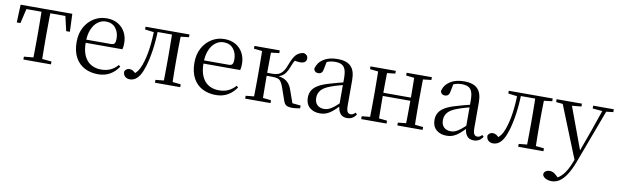

<svg xmlns="http://www.w3.org/2000/svg" viewBox="-48 -1056 5944 1851"><g transform="rotate(10 2923.5 -130.0)"><path d="M33 -341 40 -516H546L553 -341H517L477 -513L519 -484H67L109 -513L69 -341ZM158 0V-28L273 -39H313L428 -28V0ZM249 0Q250 -24 250.5 -65Q251 -106 251.5 -150Q252 -194 252 -229V-288Q252 -322 251.5 -366Q251 -410 250.5 -451Q250 -492 249 -516H337Q336 -492 335.5 -451Q335 -410 334.5 -366Q334 -322 334 -288V-229Q334 -194 334.5 -150Q335 -106 335.5 -65Q336 -24 337 0Z M889 15Q816 15 758 -15Q700 -45 667 -106Q634 -167 634 -257Q634 -341 668.5 -402.5Q703 -464 759 -497.5Q815 -531 881 -531Q946 -531 992.5 -503.5Q1039 -476 1063.5 -429Q1088 -382 1088 -323Q1088 -287 1081 -263H673V-294H963Q990 -294 999 -308Q1008 -322 1008 -352Q1008 -416 974 -457.5Q940 -499 879 -499Q835 -499 799 -471.5Q763 -444 742 -392.5Q721 -341 721 -269Q721 -188 745.5 -136Q770 -84 813 -59.5Q856 -35 911 -35Q964 -35 1003.5 -53.5Q1043 -72 1074 -108L1090 -94Q1057 -44 1007 -14.5Q957 15 889 15Z M1201 10Q1172 10 1153.5 -7Q1135 -24 1135 -55Q1142 -71 1154 -79Q1166 -87 1184 -87Q1202 -87 1218 -77Q1234 -67 1253 -46V-36H1224V-46Q1250 -63 1266.5 -86Q1283 -109 1298 -149Q1324 -221 1337 -313.5Q1350 -406 1351 -516H1387Q1385 -404 1371 -308Q1357 -212 1334 -139Q1317 -84 1296.5 -51.5Q1276 -19 1252 -4.5Q1228 10 1201 10ZM1263 -489V-516H1366V-477H1359ZM1368 -486V-516H1559V-486ZM1446 0V-28L1555 -39H1587L1693 -28V0ZM1526 0Q1527 -24 1527.5 -65Q1528 -106 1528.5 -150Q1529 -194 1529 -229V-288Q1529 -322 1528.5 -366Q1528 -410 1527.5 -451Q1527 -492 1526 -516H1614Q1613 -492 1612 -451Q1611 -410 1610.5 -366Q1610 -322 1610 -288V-229Q1610 -194 1610.5 -150Q1611 -106 1612 -65Q1613 -24 1614 0ZM1569 -477V-516H1693V-489L1587 -477Z M2042 15Q1969 15 1911 -15Q1853 -45 1820 -106Q1787 -167 1787 -257Q1787 -341 1821.5 -402.5Q1856 -464 1912 -497.5Q1968 -531 2034 -531Q2099 -531 2145.5 -503.5Q2192 -476 2216.5 -429Q2241 -382 2241 -323Q2241 -287 2234 -263H1826V-294H2116Q2143 -294 2152 -308Q2161 -322 2161 -352Q2161 -416 2127 -457.5Q2093 -499 2032 -499Q1988 -499 1952 -471.5Q1916 -444 1895 -392.5Q1874 -341 1874 -269Q1874 -188 1898.5 -136Q1923 -84 1966 -59.5Q2009 -35 2064 -35Q2117 -35 2156.5 -53.5Q2196 -72 2227 -108L2243 -94Q2210 -44 2160 -14.5Q2110 15 2042 15Z M2329 0V-28L2439 -39H2471L2577 -28V0ZM2329 -489V-516H2577V-489L2471 -477H2439ZM2409 0Q2410 -24 2410.5 -65Q2411 -106 2411.5 -150Q2412 -194 2412 -229V-288Q2412 -322 2411.5 -366Q2411 -410 2410.5 -451Q2410 -492 2409 -516H2498Q2497 -492 2496.5 -450.5Q2496 -409 2495.5 -362.5Q2495 -316 2495 -278V-258Q2495 -209 2495.5 -158.5Q2496 -108 2496.5 -66Q2497 -24 2498 0ZM2703 -47 2659 -173Q2647 -206 2634 -223.5Q2621 -241 2601 -247Q2581 -253 2549 -253H2453V-282H2548Q2578 -282 2601.5 -290.5Q2625 -299 2645 -323Q2665 -347 2682 -394Q2708 -465 2735.5 -495Q2763 -525 2810 -531Q2851 -520 2851 -484Q2851 -462 2835.5 -449.5Q2820 -437 2792 -437Q2769 -437 2753 -440Q2737 -443 2720 -448L2767 -479Q2748 -459 2735 -439.5Q2722 -420 2709 -383Q2694 -341 2676 -316.5Q2658 -292 2635 -279.5Q2612 -267 2583 -262L2584 -272Q2629 -268 2659 -255.5Q2689 -243 2709.5 -218.5Q2730 -194 2744 -152L2793 -13L2736 -40L2867 -27V0Q2851 3 2831.5 6Q2812 9 2796 9Q2750 9 2731.5 -3Q2713 -15 2703 -47Z M3060 15Q3000 15 2961 -19Q2922 -53 2922 -115Q2922 -154 2939 -184.5Q2956 -215 2995.5 -239Q3035 -263 3101 -282Q3143 -295 3189 -307Q3235 -319 3275 -328V-303Q3235 -293 3194 -281.5Q3153 -270 3119 -257Q3055 -234 3028.5 -202Q3002 -170 3002 -128Q3002 -82 3027.5 -58Q3053 -34 3095 -34Q3118 -34 3140 -43Q3162 -52 3190 -74Q3218 -96 3256 -134L3265 -87H3241Q3210 -54 3182.5 -31Q3155 -8 3126 3.5Q3097 15 3060 15ZM3327 14Q3282 14 3259.5 -16.5Q3237 -47 3234 -100V-103V-359Q3234 -415 3222 -445.5Q3210 -476 3185 -488Q3160 -500 3120 -500Q3091 -500 3062 -491.5Q3033 -483 3000 -465L3043 -492L3027 -413Q3023 -386 3010.5 -375Q2998 -364 2979 -364Q2943 -364 2935 -400Q2950 -461 3004 -496Q3058 -531 3142 -531Q3229 -531 3271.5 -489.5Q3314 -448 3314 -355V-108Q3314 -61 3325 -44.5Q3336 -28 3356 -28Q3369 -28 3379 -33.5Q3389 -39 3401 -52L3417 -37Q3401 -11 3378.5 1.5Q3356 14 3327 14Z M3545 0Q3546 -24 3546.5 -65Q3547 -106 3547.5 -150Q3548 -194 3548 -229V-288Q3548 -322 3547.5 -366Q3547 -410 3546.5 -451Q3546 -492 3545 -516H3634Q3633 -492 3632.5 -450.5Q3632 -409 3631.5 -363Q3631 -317 3631 -280V-260Q3631 -210 3631.5 -159Q3632 -108 3632.5 -66Q3633 -24 3634 0ZM3897 0Q3899 -24 3899.5 -66Q3900 -108 3900.5 -159Q3901 -210 3901 -260V-280Q3901 -317 3900.5 -363Q3900 -409 3899.5 -450.5Q3899 -492 3897 -516H3986Q3985 -492 3984.5 -451Q3984 -410 3983.5 -366Q3983 -322 3983 -288V-229Q3983 -194 3983.5 -150Q3984 -106 3984.5 -65Q3985 -24 3986 0ZM3465 0V-28L3575 -39H3607L3713 -28V0ZM3465 -489V-516H3713V-489L3607 -477H3575ZM3819 0V-28L3927 -39H3960L4066 -28V0ZM3819 -489V-516H4066V-489L3960 -477H3927ZM3589 -256V-287H3942V-256Z M4300 15Q4240 15 4201 -19Q4162 -53 4162 -115Q4162 -154 4179 -184.5Q4196 -215 4235.5 -239Q4275 -263 4341 -282Q4383 -295 4429 -307Q4475 -319 4515 -328V-303Q4475 -293 4434 -281.5Q4393 -270 4359 -257Q4295 -234 4268.5 -202Q4242 -170 4242 -128Q4242 -82 4267.5 -58Q4293 -34 4335 -34Q4358 -34 4380 -43Q4402 -52 4430 -74Q4458 -96 4496 -134L4505 -87H4481Q4450 -54 4422.5 -31Q4395 -8 4366 3.5Q4337 15 4300 15ZM4567 14Q4522 14 4499.5 -16.5Q4477 -47 4474 -100V-103V-359Q4474 -415 4462 -445.5Q4450 -476 4425 -488Q4400 -500 4360 -500Q4331 -500 4302 -491.5Q4273 -483 4240 -465L4283 -492L4267 -413Q4263 -386 4250.5 -375Q4238 -364 4219 -364Q4183 -364 4175 -400Q4190 -461 4244 -496Q4298 -531 4382 -531Q4469 -531 4511.5 -489.5Q4554 -448 4554 -355V-108Q4554 -61 4565 -44.5Q4576 -28 4596 -28Q4609 -28 4619 -33.5Q4629 -39 4641 -52L4657 -37Q4641 -11 4618.5 1.5Q4596 14 4567 14Z M4757 10Q4728 10 4709.5 -7Q4691 -24 4691 -55Q4698 -71 4710 -79Q4722 -87 4740 -87Q4758 -87 4774 -77Q4790 -67 4809 -46V-36H4780V-46Q4806 -63 4822.5 -86Q4839 -109 4854 -149Q4880 -221 4893 -313.5Q4906 -406 4907 -516H4943Q4941 -404 4927 -308Q4913 -212 4890 -139Q4873 -84 4852.5 -51.5Q4832 -19 4808 -4.5Q4784 10 4757 10ZM4819 -489V-516H4922V-477H4915ZM4924 -486V-516H5115V-486ZM5002 0V-28L5111 -39H5143L5249 -28V0ZM5082 0Q5083 -24 5083.5 -65Q5084 -106 5084.5 -150Q5085 -194 5085 -229V-288Q5085 -322 5084.5 -366Q5084 -410 5083.5 -451Q5083 -492 5082 -516H5170Q5169 -492 5168 -451Q5167 -410 5166.5 -366Q5166 -322 5166 -288V-229Q5166 -194 5166.5 -150Q5167 -106 5168 -65Q5169 -24 5170 0ZM5125 -477V-516H5249V-489L5143 -477Z M5375 271Q5342 271 5315 256.5Q5288 242 5285 217Q5289 196 5305.5 186Q5322 176 5343 176Q5363 176 5380.5 186Q5398 196 5415 213L5444 241L5412 257L5392 240Q5442 226 5480.5 179Q5519 132 5547 58L5576 -15L5580 -28L5669 -274L5753 -516H5792L5582 47Q5552 126 5519.5 175.5Q5487 225 5451.5 248Q5416 271 5375 271ZM5567 51 5339 -516H5430L5599 -59L5605 -46ZM5287 -488V-516H5535V-488L5428 -478H5386ZM5645 -488V-516H5847V-488L5765 -479H5750Z"/></g></svg>

Font: Noto Serif SC
Style: Regular
Weight: 400
Designer: Ryoko NISHIZUKA 西塚涼子 (kana & ideographs); Frank Grießhammer (Latin, Greek & Cyrillic); Wenlong ZHANG 张文龙 (bopomofo); San
Foundry: Adobe
Version: Version 2.002-H1;hotconv 1.1.0;makeotfexe 2.6.0